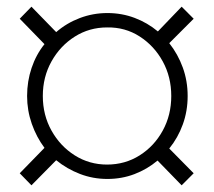

<svg xmlns="http://www.w3.org/2000/svg" viewBox="-20 -532 640 574"><path d="M74 22 39 -14 113 -90Q89 -122 75 -162Q61 -202 61 -245Q61 -289 74.5 -329Q88 -369 113 -400L39 -476L74 -512L148 -436Q179 -463 218.5 -478Q258 -493 301 -493Q344 -493 382.5 -478.5Q421 -464 452 -438L523 -512L559 -476L486 -403Q512 -370 526.5 -330Q541 -290 541 -245Q541 -200 526.5 -160Q512 -120 486 -88L559 -14L523 22L451 -52Q420 -26 382 -11.5Q344 3 301 3Q258 3 219 -12Q180 -27 148 -53ZM300 -40Q354 -40 397.5 -67.5Q441 -95 466.5 -141.5Q492 -188 492 -245Q492 -302 466.5 -348.5Q441 -395 397.5 -423Q354 -451 300 -450Q247 -450 203.5 -422.5Q160 -395 134 -348.5Q108 -302 108 -245Q108 -188 134 -141.5Q160 -95 203.5 -67.5Q247 -40 300 -40Z"/></svg>

Font: Mulish ExtraLight ExtraLight
Style: Regular
Weight: 250
Version: Version 3.603